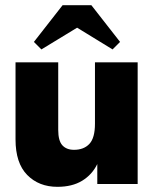

<svg xmlns="http://www.w3.org/2000/svg" viewBox="-20 -711 598 742"><path d="M202 11Q130 11 85 -35Q40 -81 40 -172V-470H205V-209Q205 -167 221 -149.5Q237 -132 266 -132Q304 -132 325.5 -155Q347 -178 347 -233V-470H512V0H356V-77Q336 -36 297.5 -12.5Q259 11 202 11ZM111 -549 222 -691H333L444 -549L415 -520L278 -604L140 -520Z"/></svg>

Font: Tilda Sans Black
Style: Regular
Weight: 900
Designer: ParaType Ltd
Foundry: ParaType Ltd
Version: Version 1.009